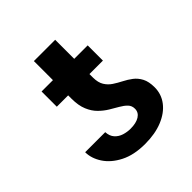

<svg xmlns="http://www.w3.org/2000/svg" viewBox="-181 -793 936 936"><g transform="rotate(-45 287.0 -325.5)"><path d="M377.2 -147.2Q377.2 -167.7 364 -181.4Q350.8 -195.2 329.8 -207.2Q308.9 -219.2 285.4 -233.3Q261.9 -247.5 240.9 -268.3Q219.8 -289.1 206.5 -320.8Q193.1 -352.5 192.9 -399.4V-659.7H339.7V-398.4Q340 -364.4 352.9 -343.5Q365.8 -322.5 386.3 -309Q406.7 -295.6 429.6 -283.9Q452.6 -272.3 472.9 -256.9Q493.1 -241.5 506.1 -216.9Q519 -192.3 519 -152.8Q519 -105.9 490.9 -69.1Q462.8 -32.3 411.6 -11.3Q360.3 9.8 290.7 9.8Q214.4 9.8 161.9 -17.1Q109.4 -43.9 82.4 -85.1Q55.4 -126.3 55.4 -168.7H193.7Q195.4 -140.2 210.6 -123.5Q225.7 -106.9 248.1 -99.9Q270.4 -93 293.3 -93Q332.2 -93 354.8 -107.3Q377.4 -121.7 377.2 -147.2ZM432.5 -528.3V-423.3H114.6V-528.3Z"/></g></svg>

Font: Atlassian Sans
Style: Regular
Weight: 400
Designer: Rasmus Andersson
Foundry: Modifications by Atlassian Pty Ltd, manufactured by rsms
Version: Version 4.001;git-9221beed3